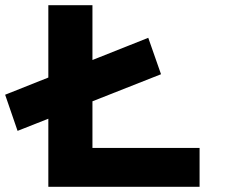

<svg xmlns="http://www.w3.org/2000/svg" viewBox="-28 -720 883 740"><path d="M39.7 -215.6 -8.2 -354.9 543.4 -574.3 592.6 -433.9ZM158.3 0V-700H328.3V-149.9H741.2V0Z"/></svg>

Font: Lexend Peta
Style: Regular
Weight: 400
Designer: Bonnie Shaver-Troup, Thomas Jockin
Foundry: Lexend
Version: Version 1.007